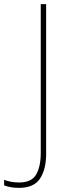

<svg xmlns="http://www.w3.org/2000/svg" viewBox="-99 -734 334 928"><path d="M-7 174Q-31 174 -48.5 170.5Q-66 167 -79 162V135Q-65 141 -46 144.5Q-27 148 -7 148Q54 148 76 109Q98 70 98 5V-714H124V10Q124 84 94.5 129Q65 174 -7 174Z"/></svg>

Font: Noto Sans Thai SemCond Thin
Style: Regular
Weight: 100
Width: 4
Designer: Monotype Design Team
Foundry: Monotype Imaging Inc.
Version: Version 2.002; ttfautohint (v1.8.4.7-5d5b)